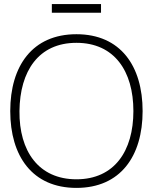

<svg xmlns="http://www.w3.org/2000/svg" viewBox="-20 -902 746 937"><path d="M233 -840H473V-882H233ZM353 15C568 15 676 -140 676 -360C676 -580 568 -735 353 -735C138 -735 30 -580 30 -360C30 -140 138 15 353 15ZM353 -27C168 -27 73 -165 75 -360C77 -555 168 -693 353 -693C538 -693 631 -555 631 -360C631 -165 538 -27 353 -27Z"/></svg>

Font: Vela Sans ExtLt
Style: Regular
Weight: 200
Designer: Principal design: Mikhail Sharanda - project Manrope.
Design modification: Ravid Balaliev
Foundry: Mikhail Sharanda
Version: Version 1.001